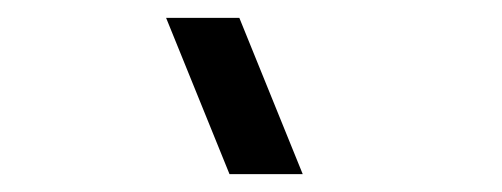

<svg xmlns="http://www.w3.org/2000/svg" viewBox="-20 -995 562 215"><path d="M237 -800 166 -975H248L319 -800Z"/></svg>

Font: Manrope ExtraLight SemiBold
Style: Regular
Weight: 600
Version: Version 4.504